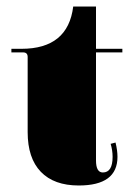

<svg xmlns="http://www.w3.org/2000/svg" viewBox="-20 -558 404 590"><path d="M222 12Q146 12 105.5 -30Q65 -72 65 -152V-383Q65 -397 51 -397H15V-408H46Q189 -408 205 -538H275V-408H356V-397H275V-65Q275 -28 296 -28Q326 -28 326 -76Q326 -96 320 -116L335 -120Q341 -96 341 -76Q341 12 222 12Z"/></svg>

Font: Arapey Black-Display
Style: Regular
Weight: 900
Designer: Eduardo Rodriguez Tunni
Foundry: Eduardo Rodriguez Tunni
Version: Version 4.000